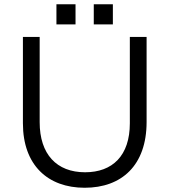

<svg xmlns="http://www.w3.org/2000/svg" viewBox="-20 -874 799 905"><path d="M379 11C554 11 671 -95 671 -299V-700H592V-293C592 -140 510 -62 381 -62C247 -62 167 -147 167 -298V-700H88V-293C88 -95 206 11 379 11ZM512 -854H422V-759H512ZM336 -854H246V-759H336Z"/></svg>

Font: Mission
Style: Regular
Weight: 400
Version: Version 1.000;FEAKit 1.0